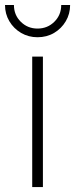

<svg xmlns="http://www.w3.org/2000/svg" viewBox="-55 -759 304 779"><path d="M75.7 0V-529.3H119.1V0ZM97.2 -607.9Q60.5 -607.9 30.5 -625.5Q0.5 -643.1 -17.1 -672.9Q-34.7 -702.6 -34.7 -738.8H1.5Q1.5 -698.2 29.3 -670.7Q57.1 -643.1 97.2 -643.1Q137.7 -643.1 165.5 -670.7Q193.4 -698.2 193.4 -738.8H229.5Q229.5 -702.6 211.9 -672.9Q194.3 -643.1 164.6 -625.5Q134.8 -607.9 97.2 -607.9Z"/></svg>

Font: Inter 24pt ExtraLight
Style: Regular
Weight: 250
Designer: Rasmus Andersson
Foundry: rsms
Version: Version 4.001;git-66647c0bb